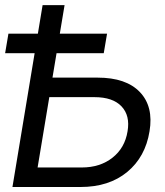

<svg xmlns="http://www.w3.org/2000/svg" viewBox="-20 -748 659 768"><path d="M189.9 -437.5H370.6Q484.4 -437.5 539.6 -379.6Q594.7 -321.8 578.1 -222.7Q561.5 -120.1 488.8 -60.1Q416 0 302.2 0H29.8L150.4 -727.5H238.3ZM177.2 -359.4 130.4 -78.1H307.1Q380.4 -78.1 429.9 -117.2Q479.5 -156.2 490.2 -222.7Q501 -285.6 466.1 -322.5Q431.2 -359.4 357.9 -359.4ZM0.5 -535.2 13.7 -613.3H408.2L395 -535.2Z"/></svg>

Font: Inter Display
Style: Italic
Weight: 400
Italic angle: -9.39999°
Designer: Rasmus Andersson
Foundry: rsms
Version: Version 4.000;git-a52131595